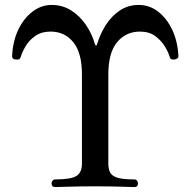

<svg xmlns="http://www.w3.org/2000/svg" viewBox="-20 -758 771 778"><path d="M204 0Q189 0 189 -15Q189 -21 193 -26Q197 -31 204 -31Q269 -31 290.5 -45.5Q312 -60 312 -94V-457Q312 -544 277 -587Q242 -630 185 -630Q148 -630 122.5 -612Q97 -594 83 -569.5Q69 -545 64 -527Q61 -518 54.5 -517Q48 -516 43 -517Q29 -518 29 -530Q32 -592 54.5 -638.5Q77 -685 112.5 -711.5Q148 -738 189 -738Q233 -738 268 -716Q303 -694 328 -657.5Q353 -621 365 -578Q366 -574 369 -574Q373 -574 373 -578Q386 -621 409 -657Q432 -693 465.5 -715.5Q499 -738 542 -738Q585 -738 620 -711.5Q655 -685 677.5 -638Q700 -591 703 -530Q703 -520 688 -517Q682 -516 676 -517.5Q670 -519 668 -526Q663 -545 648.5 -569Q634 -593 609.5 -611.5Q585 -630 547 -630Q490 -630 454.5 -587Q419 -544 419 -457V-94Q419 -75 425.5 -60.5Q432 -46 454 -38.5Q476 -31 524 -31Q531 -31 535 -26Q539 -21 539 -15Q539 0 524 0Q514 0 471 -1.5Q428 -3 366 -3Q303 -3 258.5 -1.5Q214 0 204 0Z"/></svg>

Font: Zen Old Mincho SemiBold
Style: Regular
Weight: 600
Version: Version 1.500